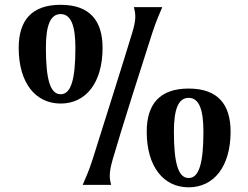

<svg xmlns="http://www.w3.org/2000/svg" viewBox="-20 -777 1043 807"><path d="M172.9 -575.7C172.9 -668.5 190.9 -717.8 234.9 -717.8C278.8 -717.8 296.9 -668.5 296.9 -575.7C296.9 -443.8 278.8 -380.9 234.9 -380.9C190.9 -380.9 172.9 -443.8 172.9 -575.7ZM411.1 -575.7C411.1 -690.4 357.4 -756.8 234.9 -756.8C112.3 -756.8 58.6 -690.4 58.6 -575.7C58.6 -428.2 129.4 -341.8 234.9 -341.8C340.3 -341.8 411.1 -428.2 411.1 -575.7ZM369.6 -108.4C352.5 -53.7 337.9 -25.9 327.6 0H447.3C438.5 -30.8 438.5 -53.7 454.1 -108.4C488.3 -227.1 583.5 -525.9 620.1 -638.7C637.7 -693.4 651.9 -721.2 662.1 -747.1H542.5C551.3 -716.3 552.2 -693.4 535.6 -638.7C501.5 -525.4 406.7 -226.6 369.6 -108.4ZM710.9 -223.6C710.9 -316.4 729 -365.7 772.9 -365.7C816.9 -365.7 835 -316.4 835 -223.6C835 -91.8 816.9 -28.8 772.9 -28.8C729 -28.8 710.9 -91.8 710.9 -223.6ZM949.2 -223.6C949.2 -338.4 895.5 -404.8 772.9 -404.8C650.4 -404.8 596.7 -338.4 596.7 -223.6C596.7 -76.2 667.5 10.3 772.9 10.3C878.4 10.3 949.2 -76.2 949.2 -223.6Z"/></svg>

Font: Amarante
Style: Regular
Weight: 400
Designer: Karolina Lach
Foundry: Sorkin Type Co.
Version: Version 1.001